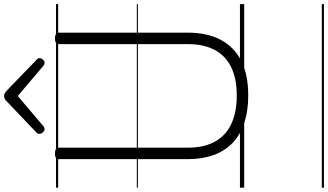

<svg xmlns="http://www.w3.org/2000/svg" viewBox="-340 -828 1544 903"><g transform="rotate(-90 431.5 -377.0)"><path d="M433 19Q361 19 305 0.5Q249 -18 211 -54Q173 -90 153.5 -143.5Q134 -197 134 -266V-871Q134 -881 140 -885.5Q146 -890 160 -890Q175 -890 181.5 -885.5Q188 -881 188 -871V-264Q188 -190 216 -138.5Q244 -87 299 -61Q354 -35 433 -35Q512 -35 566 -61Q620 -87 647.5 -138.5Q675 -190 675 -264V-871Q675 -881 681.5 -885.5Q688 -890 702 -890Q729 -890 729 -871V-266Q729 -174 695 -110Q661 -46 595.5 -13.5Q530 19 433 19ZM275 -939Q268 -939 260.5 -946.5Q253 -954 253 -962Q253 -965 253.5 -968.5Q254 -972 258 -976L406 -1117Q411 -1122 416.5 -1125.5Q422 -1129 431 -1129Q440 -1129 445 -1125.5Q450 -1122 456 -1117L604 -974Q608 -971 608.5 -968Q609 -965 609 -962Q609 -954 602 -946.5Q595 -939 587 -939Q582 -939 578.5 -941Q575 -943 570 -947L431 -1065L292 -947Q288 -943 284 -941Q280 -939 275 -939ZM0 365H863V375H0ZM0 -20H863V0H0ZM0 -505H863V-500H0ZM0 -885H863V-875H0Z"/></g></svg>

Font: Playwrite GB J Guides
Style: Regular
Weight: 400
Designer: Veronika Burian, José Scaglione
Foundry: TypeTogether
Version: Version 1.003